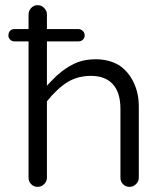

<svg xmlns="http://www.w3.org/2000/svg" viewBox="-20 -729 640 745"><path d="M162.1 -39.1V-335.9Q202.1 -385.7 241.7 -410.2Q281.2 -434.6 333.5 -434.6Q385.7 -434.6 415 -405.3Q447.3 -373 447.3 -306.6V-39.1Q447.3 -24.4 457.5 -14.2Q467.8 -3.9 482.4 -3.9Q497.1 -3.9 507.8 -14.6Q518.6 -25.4 518.6 -39.1V-316.4Q518.6 -368.2 498 -410.2Q478.5 -451.2 442.4 -475.6Q403.3 -499 351.6 -499Q299.8 -499 261.7 -478.5Q217.8 -456.1 178.7 -414.1L162.1 -396.5V-568.4H284.2Q294.9 -568.4 301.8 -575.2Q308.6 -582 308.6 -591.8Q308.6 -601.6 301.3 -608.9Q293.9 -616.2 284.2 -616.2H162.1V-672.9Q162.1 -682.6 158.2 -688.5Q146.5 -709 126 -709Q111.3 -709 101.1 -698.2Q90.8 -687.5 90.8 -672.9V-616.2H36.1Q25.4 -616.2 19 -609.4Q12.7 -602.5 12.7 -591.8Q12.7 -586.9 13.7 -584Q15.6 -579.1 19.5 -575.2Q26.4 -568.4 36.1 -568.4H90.8V-39.1Q90.8 -24.4 101.1 -14.2Q111.3 -3.9 126 -3.9Q140.6 -3.9 151.4 -14.6Q162.1 -25.4 162.1 -39.1Z"/></svg>

Font: FakePearl
Style: ExtraLight
Weight: 300
Version: Version 1.2